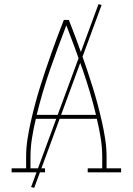

<svg xmlns="http://www.w3.org/2000/svg" viewBox="-20 -831 640 926"><path d="M36 0V-19H106V-74Q106 -117 112.5 -159.5Q119 -202 128.5 -244Q138 -286 149 -327.5Q160 -369 173 -410.5Q186 -452 199.5 -492.5Q213 -533 227.5 -573.5Q242 -614 257 -654.5Q272 -695 288 -735H312Q328 -695 343 -654.5Q358 -614 372.5 -573.5Q387 -533 400.5 -492.5Q414 -452 427 -410.5Q440 -369 451 -327.5Q462 -286 471.5 -244Q481 -202 487.5 -159.5Q494 -117 494 -74V-19H564V0H403V-19H473V-74Q473 -120 465.5 -166.5Q458 -213 447 -258H153Q142 -213 134.5 -166.5Q127 -120 127 -74V-19H197V0ZM157 -277H443Q416 -388 378.5 -495.5Q341 -603 300 -709Q259 -603 221.5 -495.5Q184 -388 157 -277ZM145 75 130 71 455 -811 470 -807Z"/></svg>

Font: Iosevka Curly Slab ThEx
Style: Regular
Weight: 100
Width: 7
Monospace: yes
Designer: Belleve Invis
Foundry: Belleve Invis
Version: Version 11.1.0; ttfautohint (v1.8.3)